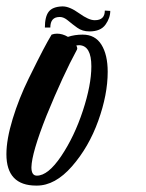

<svg xmlns="http://www.w3.org/2000/svg" viewBox="-92 -548 457 599"><path d="M69 -440Q77 -443 86 -443Q103 -443 120 -433Q141 -440 166 -440Q205 -440 224.5 -408.5Q244 -377 244 -324Q244 -253 214.5 -171Q185 -89 132.5 -29Q80 31 23 31Q22 31 22 31Q22 31 21 31Q-72 31 -72 -67Q-72 -113 -52.5 -177Q-33 -241 -2.5 -303Q28 -365 42.5 -392.5Q57 -420 69 -440ZM48 -462Q48 -496 60 -511.5Q72 -527 102 -528Q103 -528 104 -528Q125 -528 155 -506.5Q185 -485 203 -485Q203 -485 204 -485Q235 -485 235 -515L252 -514Q252 -492 237 -471Q222 -450 187 -450Q165 -450 149 -461.5Q133 -473 120 -484Q107 -495 95 -495Q95 -495 94 -495Q65 -495 65 -462ZM146 -406Q149 -401 149 -397Q149 -395 148 -393Q105 -314 53 -187Q7 -71 6 -26Q6 0 23 0Q58 0 99 -61Q140 -122 166.5 -202.5Q193 -283 193 -341Q193 -405 156 -407Q151 -407 146 -406Z"/></svg>

Font: Vervelle
Style: Script
Weight: 400
Monospace: yes
Designer: Nur Solikh
Foundry: Astageni Type
Version: Version 1.0